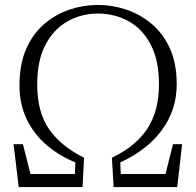

<svg xmlns="http://www.w3.org/2000/svg" viewBox="-20 -759 795 779"><path d="M56 0 35 -174H73L109 -32L80 -53H302L283 -32L286 -100Q220 -127 169 -170.5Q118 -214 88.5 -275Q59 -336 59 -413Q59 -499 86.5 -561Q114 -623 160.5 -662.5Q207 -702 263.5 -720.5Q320 -739 377 -739Q436 -739 492.5 -720Q549 -701 595.5 -662Q642 -623 669.5 -562Q697 -501 697 -417Q697 -313 637 -231.5Q577 -150 468 -100L471 -33L453 -53H672L646 -31L682 -174H719L699 0H441L434 -119Q532 -166 578.5 -238Q625 -310 625 -416Q625 -514 591.5 -578Q558 -642 501.5 -673Q445 -704 377 -704Q311 -704 255 -673Q199 -642 165 -578.5Q131 -515 131 -416Q131 -304 179 -235Q227 -166 321 -119L315 0Z"/></svg>

Font: Noto Serif JP ExtraLight
Style: Regular
Weight: 200
Designer: Ryoko NISHIZUKA  (kana & ideographs); Frank Grießhammer (Latin, Greek & Cyrillic); Wenlong ZHANG  (bopomofo); Sandoll Co
Foundry: Adobe
Version: Version 2.002-H1;hotconv 1.1.0;makeotfexe 2.6.0